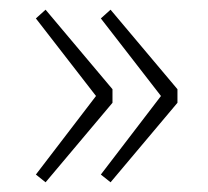

<svg xmlns="http://www.w3.org/2000/svg" viewBox="-20 -450 428 396"><path d="M74 -74 212 -238V-266L74 -430L54 -412L178 -252L54 -90L74 -74ZM208 -74 346 -238V-266L208 -430L188 -412L312 -252L188 -90L208 -74Z"/></svg>

Font: Assistant ExtraLight
Style: Regular
Weight: 275
Designer: Hebrew By Ben Nathan, Latin by Paul Hunt
Version: Version 2.001;PS 002.001;hotconv 1.0.88;makeotf.lib2.5.64775